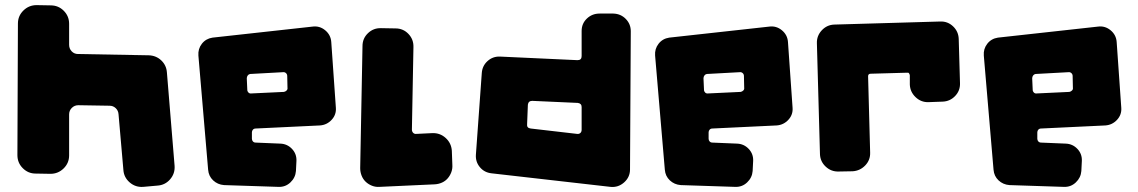

<svg xmlns="http://www.w3.org/2000/svg" viewBox="-20 -728 4447 750"><path d="M561 -512Q590 -511 610 -492Q630 -473 632 -445L662 -80Q664 -50 644.5 -27.5Q625 -5 595 -3L539 2Q509 4 486.5 -15.5Q464 -35 462 -64L443 -282Q442 -296 432 -305.5Q422 -315 408 -315L286 -317Q271 -317 260.5 -306.5Q250 -296 250 -281V-121Q250 -91 228.5 -70Q207 -49 177 -49L119 -50Q90 -50 69 -71Q48 -92 48 -122L50 -636Q50 -666 71.5 -687Q93 -708 123 -708L178 -707Q208 -707 229 -686Q250 -665 250 -635V-553Q250 -538 260 -527.5Q270 -517 285 -517Z M1089 -369Q1095 -370 1099.5 -374.5Q1104 -379 1103 -385L1102 -431Q1102 -438 1097 -442.5Q1092 -447 1085 -446L957 -439Q951 -438 947.5 -433Q944 -428 944 -422L946 -377Q946 -371 950.5 -366.5Q955 -362 962 -363ZM855 -5Q830 -7 812.5 -23.5Q795 -40 793 -65L755 -511Q753 -537 768.5 -557Q784 -577 810 -581L1200 -624Q1228 -628 1250 -610Q1272 -592 1274 -564L1292 -307Q1294 -280 1275.5 -260Q1257 -240 1230 -238L979 -226Q972 -226 968 -221.5Q964 -217 964 -211V-186Q964 -180 968 -175.5Q972 -171 979 -171L1075 -167Q1102 -166 1120.5 -146.5Q1139 -127 1138 -100L1136 -60Q1134 -34 1114.5 -15.5Q1095 3 1068 2Z M1462 2Q1447 3 1433 -2.5Q1419 -8 1408.5 -18Q1398 -28 1392.5 -42Q1387 -56 1387 -71L1396 -548Q1396 -578 1417.5 -598.5Q1439 -619 1469 -618L1525 -617Q1555 -617 1575.5 -595.5Q1596 -574 1595 -544L1589 -222Q1589 -214 1594 -209Q1599 -204 1607 -205L1669 -208Q1699 -209 1721 -189Q1743 -169 1745 -139L1747 -84Q1748 -69 1743 -55.5Q1738 -42 1729 -31.5Q1720 -21 1707 -15Q1694 -9 1679 -8Z M2252 -607Q2252 -636 2272.5 -655.5Q2293 -675 2322 -675H2376Q2405 -674 2424.5 -654Q2444 -634 2444 -606L2441 -66Q2441 -36 2418 -15.5Q2395 5 2365 2L1900 -51Q1872 -54 1854.5 -75Q1837 -96 1839 -124L1862 -443Q1864 -471 1884.5 -489.5Q1905 -508 1933 -507L2236 -493Q2252 -493 2252 -509ZM2252 -310Q2252 -324 2237 -326L2059 -334Q2044 -334 2042 -319L2039 -243Q2037 -228 2053 -226L2234 -205Q2242 -204 2247 -208.5Q2252 -213 2252 -221Z M2873 -369Q2879 -370 2883.5 -374.5Q2888 -379 2887 -385L2886 -431Q2886 -438 2881 -442.5Q2876 -447 2869 -446L2741 -439Q2735 -438 2731.5 -433Q2728 -428 2728 -422L2730 -377Q2730 -371 2734.5 -366.5Q2739 -362 2746 -363ZM2639 -5Q2614 -7 2596.5 -23.5Q2579 -40 2577 -65L2539 -511Q2537 -537 2552.5 -557Q2568 -577 2594 -581L2984 -624Q3012 -628 3034 -610Q3056 -592 3058 -564L3076 -307Q3078 -280 3059.5 -260Q3041 -240 3014 -238L2763 -226Q2756 -226 2752 -221.5Q2748 -217 2748 -211V-186Q2748 -180 2752 -175.5Q2756 -171 2763 -171L2859 -167Q2886 -166 2904.5 -146.5Q2923 -127 2922 -100L2920 -60Q2918 -34 2898.5 -15.5Q2879 3 2852 2Z M3171 -559Q3170 -588 3190 -609.5Q3210 -631 3239 -632L3653 -644Q3682 -645 3703 -625Q3724 -605 3725 -576L3730 -403Q3731 -374 3711 -353Q3691 -332 3662 -331L3607 -329Q3578 -328 3556.5 -348.5Q3535 -369 3534 -398V-434Q3533 -439 3530.5 -442Q3528 -445 3523 -444L3381 -440Q3371 -440 3371 -430L3379 -132Q3380 -103 3360 -82Q3340 -61 3311 -59L3256 -58Q3227 -57 3205.5 -77Q3184 -97 3183 -126Z M4157 -369Q4163 -370 4167.5 -374.5Q4172 -379 4171 -385L4170 -431Q4170 -438 4165 -442.5Q4160 -447 4153 -446L4025 -439Q4019 -438 4015.5 -433Q4012 -428 4012 -422L4014 -377Q4014 -371 4018.5 -366.5Q4023 -362 4030 -363ZM3923 -5Q3898 -7 3880.5 -23.5Q3863 -40 3861 -65L3823 -511Q3821 -537 3836.5 -557Q3852 -577 3878 -581L4268 -624Q4296 -628 4318 -610Q4340 -592 4342 -564L4360 -307Q4362 -280 4343.5 -260Q4325 -240 4298 -238L4047 -226Q4040 -226 4036 -221.5Q4032 -217 4032 -211V-186Q4032 -180 4036 -175.5Q4040 -171 4047 -171L4143 -167Q4170 -166 4188.5 -146.5Q4207 -127 4206 -100L4204 -60Q4202 -34 4182.5 -15.5Q4163 3 4136 2Z"/></svg>

Font: d puntillas B to tiptoe
Style: Regular
Weight: 400
Designer: deFharo
Foundry: deFharo.com
Version: Version 1.001 2012